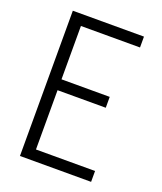

<svg xmlns="http://www.w3.org/2000/svg" viewBox="-136 -824 772 913"><g transform="rotate(20 250.0 -367.5)"><path d="M74 0V-735H434V-680H135V-410H379V-355H135V-55H434V0Z"/></g></svg>

Font: Iosevka SS04 Light
Style: Regular
Weight: 300
Monospace: yes
Designer: Belleve Invis
Foundry: Belleve Invis
Version: Version 19.0.0; ttfautohint (v1.8.4)